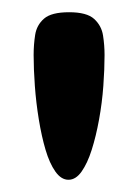

<svg xmlns="http://www.w3.org/2000/svg" viewBox="-20 -705 225 314"><path d="M92 -411Q80 -411 70.5 -424.5Q61 -438 54.5 -460Q48 -482 43.5 -509.5Q39 -537 37 -564.5Q35 -592 35 -615Q35 -632 37.5 -648Q40 -664 52 -674.5Q64 -685 93 -685Q122 -685 134 -674Q146 -663 148.5 -647Q151 -631 151 -615Q151 -592 149 -564.5Q147 -537 142 -509.5Q137 -482 130 -460Q123 -438 113.5 -424.5Q104 -411 92 -411Z"/></svg>

Font: Fredoka Medium
Style: Regular
Weight: 500
Designer: Ben Nathan
Foundry: Milena B. Brandão, Ben Nathan
Version: Version 2.001